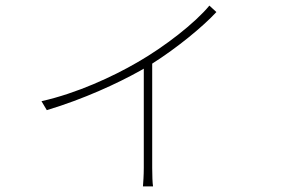

<svg xmlns="http://www.w3.org/2000/svg" viewBox="-20 -598 1040 685"><path d="M727 -578C676 -516 567 -431 469 -375C383 -325 254 -265 128 -237L147 -205C280 -245 400 -301 479 -345L493 -353V1C493 26 491 56 490 67H526C524 56 523 26 523 1V-371C613 -428 705 -504 752 -555Z"/></svg>

Font: Noto Sans CJK JP Thin
Style: Regular
Weight: 250
Designer: Ryoko NISHIZUKA (kana & ideographs); Paul D. Hunt (Latin, Greek & Cyrillic); Wenlong ZHANG (bopomofo); Sandoll Communica
Foundry: Adobe Systems Incorporated
Version: Version 1.004;PS 1.004;hotconv 1.0.82;makeotf.lib2.5.63406